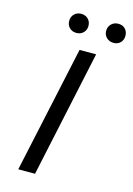

<svg xmlns="http://www.w3.org/2000/svg" viewBox="-125 -899 667 963"><g transform="rotate(15 208.0 -417.5)"><path d="M124 -785Q124 -807 138 -821Q152 -835 174 -835Q196 -835 210 -821Q224 -807 224 -785Q224 -764 210 -750Q196 -736 174 -736Q152 -736 138 -750Q124 -764 124 -785ZM316 -785Q316 -807 330.5 -821Q345 -835 367 -835Q389 -835 402.5 -821Q416 -807 416 -785Q416 -764 402.5 -750Q389 -736 367 -736Q345 -736 330.5 -750Q316 -764 316 -785ZM70 0 212 -658H298L157 0Z"/></g></svg>

Font: EauTestInfant Medium
Style: Italic
Weight: 500
Italic angle: -12°
Designer: Christian Thalmann (Catharsis Fonts)
Version: Version 0.001;PS 000.001;hotconv 1.0.88;makeotf.lib2.5.64775